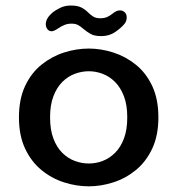

<svg xmlns="http://www.w3.org/2000/svg" viewBox="-20 -663 624 694"><path d="M301 10.5Q256 10.5 211.5 -3.8Q167 -18 130 -48.2Q93 -78.5 70.8 -125.8Q48.5 -173 48.5 -239Q48.5 -305 70.8 -352.2Q93 -399.5 130 -429.2Q167 -459 211.5 -473.2Q256 -487.5 301 -487.5Q345 -487.5 389.5 -473.2Q434 -459 471 -429.2Q508 -399.5 530.2 -352.2Q552.5 -305 552.5 -239Q552.5 -173 530.2 -125.8Q508 -78.5 471 -48.2Q434 -18 389.5 -3.8Q345 10.5 301 10.5ZM301 -72Q326.5 -72 351 -81.2Q375.5 -90.5 395.8 -110.5Q416 -130.5 428 -162.2Q440 -194 440 -239Q440 -283.5 428 -315Q416 -346.5 395.8 -366.8Q375.5 -387 351 -396.2Q326.5 -405.5 301 -405.5Q275.5 -405.5 250.5 -396.2Q225.5 -387 205.2 -366.8Q185 -346.5 173 -315Q161 -283.5 161 -239Q161 -194 173 -162.2Q185 -130.5 205.2 -110.5Q225.5 -90.5 250.5 -81.2Q275.5 -72 301 -72ZM346 -532.5Q321.5 -532.5 307.8 -540.2Q294 -548 281.5 -558.5Q271.5 -567.5 262.2 -572.5Q253 -577.5 238.5 -577.5Q224 -577.5 212.2 -572.5Q200.5 -567.5 191 -561Q175.5 -550 166 -550Q157.5 -550 151.5 -557.5Q145.5 -565 145.5 -575.5Q145.5 -596 168 -616Q180.5 -626.5 197.8 -634.8Q215 -643 235.5 -643Q260 -643 273.8 -636Q287.5 -629 298.5 -618Q307.5 -609 317.2 -603Q327 -597 343 -597Q357.5 -597 367.8 -601.8Q378 -606.5 386.5 -613.5Q392.5 -618.5 399.2 -622Q406 -625.5 413.5 -625.5Q423 -625.5 430.5 -619Q438 -612.5 438 -600Q438 -585 428 -574.5Q417 -561.5 396 -547Q375 -532.5 346 -532.5Z"/></svg>

Font: Sono Medium
Style: Regular
Weight: 500
Designer: Tyler Finck
Foundry: Tyler Finck
Version: Version 2.112